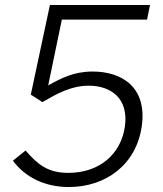

<svg xmlns="http://www.w3.org/2000/svg" viewBox="-20 -743 657 773"><path d="M181 -723 104 -362 143 -337C150 -332 147 -330 158 -336C207 -364 265 -398 337 -398C427 -398 498 -347 483 -235C468 -124 382 -47 255 -47C171 -47 131 -82 83 -137L32 -96C84 -26 165 10 257 10C407 10 530 -81 551 -237C572 -391 472 -455 353 -455C277 -455 226 -428 174 -399L229 -664H572L584 -723Z"/></svg>

Font: United Sans ExtraLight
Style: Italic
Weight: 200
Italic angle: -8°
Designer: Pablo Impallari, Rodrigo Fuenzalida (Modified by Dan O. Williams)
Version: Version 1.000;PS 001.000;hotconv 1.0.88;makeotf.lib2.5.64775